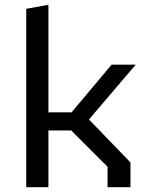

<svg xmlns="http://www.w3.org/2000/svg" viewBox="-20 -785 640 805"><path d="M431 0V-86L279 -238H183V0H90V-748L183 -765V-314H280L448 -514H549L353 -284L527 -104V0Z"/></svg>

Font: Moralerspace Krypton JPDOC
Style: Regular
Weight: 400
Version: v0.0.6; ttfautohint (v1.8.4.7-5d5b-dirty) -l 6 -r 45 -G 200 